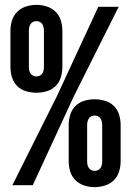

<svg xmlns="http://www.w3.org/2000/svg" viewBox="-20 -763 540 791"><path d="M130 -381Q109 -381 88 -387Q67 -393 51.5 -408Q36 -423 29.5 -444Q23 -465 23 -487V-637Q23 -658 29.5 -679Q36 -700 51.5 -715Q67 -730 88 -736.5Q109 -743 130 -743Q151 -743 172 -736.5Q193 -730 208.5 -715Q224 -700 230.5 -679Q237 -658 237 -637V-487Q237 -465 230.5 -444Q224 -423 208.5 -408Q193 -393 172 -387Q151 -381 130 -381ZM31 0 215 -368 385 -735H469L285 -368L115 0ZM130 -448Q137 -448 143.5 -451Q150 -454 154 -460Q158 -466 159.5 -473Q161 -480 161 -487V-637Q161 -644 159.5 -651Q158 -658 154 -664Q150 -670 143.5 -673Q137 -676 130 -676Q123 -676 116.5 -673Q110 -670 106 -664Q102 -658 100.5 -651Q99 -644 99 -637V-487Q99 -480 100.5 -473Q102 -466 106 -460Q110 -454 116.5 -451Q123 -448 130 -448ZM370 8Q349 8 328 1.5Q307 -5 291.5 -20Q276 -35 269.5 -56Q263 -77 263 -98V-248Q263 -270 269.5 -291Q276 -312 291.5 -327Q307 -342 328 -348Q349 -354 370 -354Q391 -354 412 -348Q433 -342 448.5 -327Q464 -312 470.5 -291Q477 -270 477 -248V-98Q477 -77 470.5 -56Q464 -35 448.5 -20Q433 -5 412 1.5Q391 8 370 8ZM370 -59Q377 -59 383.5 -62Q390 -65 394 -71Q398 -77 399.5 -84Q401 -91 401 -98V-248Q401 -255 399.5 -262Q398 -269 394 -275Q390 -281 383.5 -284Q377 -287 370 -287Q363 -287 356.5 -284Q350 -281 346 -275Q342 -269 340.5 -262Q339 -255 339 -248V-98Q339 -91 340.5 -84Q342 -77 346 -71Q350 -65 356.5 -62Q363 -59 370 -59Z"/></svg>

Font: Iosevka SS18 Medium
Style: Regular
Weight: 500
Monospace: yes
Designer: Belleve Invis
Foundry: Belleve Invis
Version: Version 25.1.1; ttfautohint (v1.8.4)